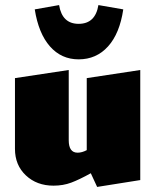

<svg xmlns="http://www.w3.org/2000/svg" viewBox="-20 -722 612 757"><path d="M533 -446V-12L363 15L338 -39Q293 -14 261 -2Q229 10 191 10Q125 10 82 -30.5Q39 -71 39 -135V-414L251 -446V-169Q251 -120 286 -120Q303 -120 322 -130V-414ZM117 -685 213 -702Q225 -628 290 -628Q356 -628 368 -702L466 -685Q452 -590 406 -539Q360 -488 290 -488Q222 -488 177 -539Q132 -590 117 -685Z"/></svg>

Font: Ysabeau Black
Style: Regular
Weight: 900
Designer: Christian Thalmann (Catharsis Fonts)
Version: Version 0.003